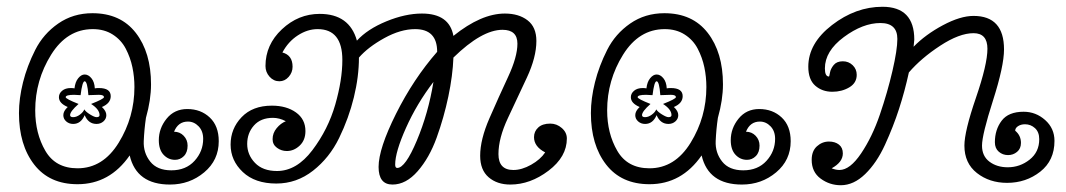

<svg xmlns="http://www.w3.org/2000/svg" viewBox="-20 -533 3149 567"><path d="M230 -193Q219 -167 196 -167Q184 -167 175.5 -174.5Q167 -182 167 -193Q167 -205 180 -217Q154 -228 154 -246Q154 -257 163.5 -265Q173 -273 189 -273Q196 -273 200 -272Q202 -291 211 -302Q220 -313 230 -313Q241 -313 250 -302Q259 -291 260 -272Q263 -273 272 -273Q307 -273 307 -249Q307 -228 281 -217Q294 -205 294 -193Q294 -182 285.5 -174.5Q277 -167 265 -167Q241 -167 230 -193ZM229 -210Q233 -203 246 -195Q259 -187 265 -187Q274 -187 274 -193Q274 -210 249 -226Q287 -241 287 -246Q287 -253 272 -253L241 -252Q238 -293 230 -293Q223 -293 218 -252Q213 -252 208 -252.5Q203 -253 199 -253Q174 -253 174 -246Q174 -241 212 -226Q187 -204 187 -193Q187 -187 196 -187Q206 -187 216 -194.5Q226 -202 229 -210ZM209 11Q126 11 81 -47Q36 -105 36 -199Q36 -242 48 -290Q60 -338 84 -385.5Q108 -433 152 -463.5Q196 -494 253 -494Q336 -494 381 -436Q426 -378 426 -284Q426 -238 411 -185Q406 -151 404.5 -116.5Q403 -82 423.5 -56Q444 -30 486 -30Q529 -30 554.5 -58Q580 -86 580 -123Q580 -146 566.5 -160Q553 -174 535 -174Q506 -174 494 -144Q511 -144 522.5 -132Q534 -120 534 -103Q534 -83 523 -72Q512 -61 497 -61Q477 -61 463 -76Q449 -91 449 -119Q449 -154 472 -182.5Q495 -211 533 -211Q573 -211 599.5 -186Q626 -161 626 -116Q626 -60 583 -24Q540 12 482 12Q383 12 363 -74Q304 11 209 11ZM209 -36Q284 -36 330.5 -111.5Q377 -187 377 -276Q377 -306 371 -334.5Q365 -363 351.5 -389Q338 -415 313 -431Q288 -447 254 -447Q178 -447 131 -371.5Q84 -296 84 -207Q84 -139 114 -87.5Q144 -36 209 -36Z M786 -185Q750 -185 730 -162.5Q710 -140 710 -108Q710 -76 733 -52Q756 -28 798 -28Q856 -28 902.5 -89.5Q949 -151 970 -224Q991 -297 991 -356Q991 -447 918 -447Q888 -447 859.5 -428.5Q831 -410 814 -378Q844 -370 844 -336Q844 -319 832.5 -306Q821 -293 805 -293Q788 -293 776 -306.5Q764 -320 764 -338Q764 -401 812.5 -446.5Q861 -492 924 -492Q1012 -492 1034 -413Q1065 -447 1121 -470Q1177 -493 1226 -493Q1307 -493 1319 -427Q1401 -493 1471 -493Q1512 -493 1538 -473Q1564 -453 1564 -412Q1564 -364 1536 -304Q1508 -244 1480 -184.5Q1452 -125 1452 -78Q1452 -31 1496 -31Q1521 -31 1548.5 -46.5Q1576 -62 1590 -83Q1557 -100 1557 -128Q1557 -145 1569.5 -156.5Q1582 -168 1605 -168Q1624 -168 1639 -155Q1654 -142 1654 -124Q1654 -70 1600 -29Q1546 12 1487 12Q1448 12 1423 -9.5Q1398 -31 1398 -73Q1398 -121 1425.5 -184Q1453 -247 1480.5 -306Q1508 -365 1508 -404Q1508 -445 1464 -445Q1403 -445 1319 -363Q1317 -310 1304 -248Q1291 -186 1269.5 -126.5Q1248 -67 1213.5 -27.5Q1179 12 1139 12Q1098 12 1098 -40Q1098 -94 1149.5 -197Q1201 -300 1271 -380Q1271 -447 1206 -447Q1163 -447 1115 -420.5Q1067 -394 1040 -363Q1040 -307 1025 -245.5Q1010 -184 981.5 -125.5Q953 -67 904.5 -29Q856 9 796 9Q733 9 697 -25Q661 -59 661 -106Q661 -153 693.5 -187Q726 -221 783 -221Q826 -221 854 -201Q882 -181 882 -146Q882 -119 865 -103Q848 -87 827 -87Q811 -87 798 -96.5Q785 -106 785 -122Q785 -140 797 -154.5Q809 -169 824 -175Q805 -185 786 -185ZM1147 -47Q1147 -37 1153 -37Q1177 -37 1211 -118Q1245 -199 1260 -291Q1211 -227 1179 -155.5Q1147 -84 1147 -47Z M1919 -193Q1908 -167 1885 -167Q1873 -167 1864.5 -174.5Q1856 -182 1856 -193Q1856 -205 1869 -217Q1843 -228 1843 -246Q1843 -257 1852.5 -265Q1862 -273 1878 -273Q1885 -273 1889 -272Q1891 -291 1900 -302Q1909 -313 1919 -313Q1930 -313 1939 -302Q1948 -291 1949 -272Q1952 -273 1961 -273Q1996 -273 1996 -249Q1996 -228 1970 -217Q1983 -205 1983 -193Q1983 -182 1974.5 -174.5Q1966 -167 1954 -167Q1930 -167 1919 -193ZM1918 -210Q1922 -203 1935 -195Q1948 -187 1954 -187Q1963 -187 1963 -193Q1963 -210 1938 -226Q1976 -241 1976 -246Q1976 -253 1961 -253L1930 -252Q1927 -293 1919 -293Q1912 -293 1907 -252Q1902 -252 1897 -252.5Q1892 -253 1888 -253Q1863 -253 1863 -246Q1863 -241 1901 -226Q1876 -204 1876 -193Q1876 -187 1885 -187Q1895 -187 1905 -194.5Q1915 -202 1918 -210ZM1898 11Q1815 11 1770 -47Q1725 -105 1725 -199Q1725 -242 1737 -290Q1749 -338 1773 -385.5Q1797 -433 1841 -463.5Q1885 -494 1942 -494Q2025 -494 2070 -436Q2115 -378 2115 -284Q2115 -238 2100 -185Q2095 -151 2093.5 -116.5Q2092 -82 2112.5 -56Q2133 -30 2175 -30Q2218 -30 2243.5 -58Q2269 -86 2269 -123Q2269 -146 2255.5 -160Q2242 -174 2224 -174Q2195 -174 2183 -144Q2200 -144 2211.5 -132Q2223 -120 2223 -103Q2223 -83 2212 -72Q2201 -61 2186 -61Q2166 -61 2152 -76Q2138 -91 2138 -119Q2138 -154 2161 -182.5Q2184 -211 2222 -211Q2262 -211 2288.5 -186Q2315 -161 2315 -116Q2315 -60 2272 -24Q2229 12 2171 12Q2072 12 2052 -74Q1993 11 1898 11ZM1898 -36Q1973 -36 2019.5 -111.5Q2066 -187 2066 -276Q2066 -306 2060 -334.5Q2054 -363 2040.5 -389Q2027 -415 2002 -431Q1977 -447 1943 -447Q1867 -447 1820 -371.5Q1773 -296 1773 -207Q1773 -139 1803 -87.5Q1833 -36 1898 -36Z M2469 -80Q2469 -54 2436 -36Q2448 -31 2459 -31Q2490 -31 2523 -80Q2556 -129 2578.5 -195Q2601 -261 2615.5 -323.5Q2630 -386 2630 -418Q2630 -465 2580 -465Q2528 -465 2472 -423.5Q2416 -382 2416 -331Q2416 -307 2428 -307Q2429 -307 2431 -318.5Q2433 -330 2442 -341Q2451 -352 2469 -352Q2486 -352 2498 -340.5Q2510 -329 2510 -312Q2510 -288 2488 -275Q2466 -262 2438 -262Q2408 -262 2387.5 -280Q2367 -298 2367 -336Q2367 -405 2437 -459Q2507 -513 2586 -513Q2680 -513 2680 -416Q2680 -413 2678 -395Q2713 -431 2764.5 -458.5Q2816 -486 2855 -486Q2945 -486 2945 -387Q2945 -338 2912.5 -236.5Q2880 -135 2880 -103Q2880 -72 2902 -55.5Q2924 -39 2956 -39Q2992 -39 3020.5 -61.5Q3049 -84 3049 -122Q3049 -143 3036.5 -154.5Q3024 -166 3007 -166Q2995 -166 2986.5 -160.5Q2978 -155 2978 -147Q2995 -133 2995 -111Q2995 -94 2983.5 -84.5Q2972 -75 2957 -75Q2941 -75 2929.5 -85Q2918 -95 2918 -113Q2918 -150 2938 -176.5Q2958 -203 3003 -203Q3039 -203 3066.5 -178.5Q3094 -154 3094 -117Q3094 -59 3052 -26Q3010 7 2954 7Q2902 7 2865 -22Q2828 -51 2828 -103Q2828 -145 2862 -244Q2896 -343 2896 -389Q2896 -435 2855 -435Q2813 -435 2756.5 -398Q2700 -361 2664 -319Q2652 -264 2635 -211.5Q2618 -159 2593.5 -105.5Q2569 -52 2535 -19Q2501 14 2463 14Q2430 14 2403.5 -5.5Q2377 -25 2377 -61Q2377 -87 2392.5 -101Q2408 -115 2428 -115Q2446 -115 2457.5 -106Q2469 -97 2469 -80Z"/></svg>

Font: Bonbon
Style: Regular
Weight: 400
Designer: Ksenia Erulevich
Foundry: Cyreal (www.cyreal.org)
Version: Version 1.000